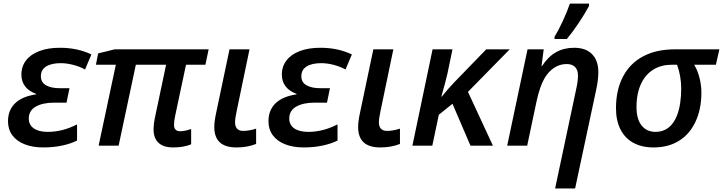

<svg xmlns="http://www.w3.org/2000/svg" viewBox="-20 -818 4059 1078"><path d="M24.9 -136.7Q24.9 -199.7 64.9 -238.3Q105 -276.9 182.6 -288.1V-291Q143.1 -305.2 121.6 -332.5Q100.1 -359.9 100.1 -398.9Q100.1 -445.3 126.5 -479.2Q152.8 -513.2 201.4 -531.5Q250 -549.8 316.4 -549.8Q415 -549.8 493.2 -512.2L457.5 -427.7Q428.2 -444.3 390.9 -453.9Q353.5 -463.4 321.8 -463.4Q268.6 -463.4 239 -444.8Q209.5 -426.3 209.5 -389.6Q209.5 -356 238 -339.4Q266.6 -322.8 315.4 -322.8H370.1L353.5 -241.7H285.2Q219.2 -241.7 180.4 -219.2Q141.6 -196.8 141.6 -152.3Q141.6 -116.7 169.7 -97.2Q197.8 -77.6 248 -77.6Q331.5 -77.6 412.6 -119.6V-28.8Q376.5 -10.7 327.9 -0.5Q279.3 9.8 223.6 9.8Q162.6 9.8 117.9 -8.1Q73.2 -25.9 49.1 -58.8Q24.9 -91.8 24.9 -136.7Z M842.3 -90.3Q842.3 -126 852.5 -169.9L912.6 -454.6H742.7L646 0H533.7L630.4 -454.6H518.6L530.8 -518.1L624 -541H1151.4L1133.3 -454.6H1024.4L963.9 -169.9Q957 -139.2 957 -116.2Q957 -99.6 965.6 -90.3Q974.1 -81.1 990.2 -81.1Q1017.6 -81.1 1053.2 -93.8V-7.8Q1012.2 9.8 951.7 9.8Q897.9 9.8 870.1 -16.1Q842.3 -42 842.3 -90.3Z M1183.1 -105Q1183.1 -137.7 1195.3 -192.4L1268.6 -541H1380.9L1308.6 -193.4Q1299.8 -153.3 1299.8 -131.3Q1299.8 -107.4 1311.3 -95.2Q1322.8 -83 1345.2 -83Q1378.4 -83 1418 -95.7V-9.8Q1368.2 9.8 1308.6 9.8Q1244.6 9.8 1213.9 -19Q1183.1 -47.9 1183.1 -105Z M1487.3 -136.7Q1487.3 -199.7 1527.3 -238.3Q1567.4 -276.9 1645 -288.1V-291Q1605.5 -305.2 1584 -332.5Q1562.5 -359.9 1562.5 -398.9Q1562.5 -445.3 1588.9 -479.2Q1615.2 -513.2 1663.8 -531.5Q1712.4 -549.8 1778.8 -549.8Q1877.4 -549.8 1955.6 -512.2L1919.9 -427.7Q1890.6 -444.3 1853.3 -453.9Q1815.9 -463.4 1784.2 -463.4Q1731 -463.4 1701.4 -444.8Q1671.9 -426.3 1671.9 -389.6Q1671.9 -356 1700.4 -339.4Q1729 -322.8 1777.8 -322.8H1832.5L1815.9 -241.7H1747.6Q1681.6 -241.7 1642.8 -219.2Q1604 -196.8 1604 -152.3Q1604 -116.7 1632.1 -97.2Q1660.2 -77.6 1710.4 -77.6Q1793.9 -77.6 1875 -119.6V-28.8Q1838.9 -10.7 1790.3 -0.5Q1741.7 9.8 1686 9.8Q1625 9.8 1580.3 -8.1Q1535.6 -25.9 1511.5 -58.8Q1487.3 -91.8 1487.3 -136.7Z M1990.7 -105Q1990.7 -137.7 2002.9 -192.4L2076.2 -541H2188.5L2116.2 -193.4Q2107.4 -153.3 2107.4 -131.3Q2107.4 -107.4 2118.9 -95.2Q2130.4 -83 2152.8 -83Q2186 -83 2225.6 -95.7V-9.8Q2175.8 9.8 2116.2 9.8Q2052.2 9.8 2021.5 -19Q1990.7 -47.9 1990.7 -105Z M2408.7 -541H2520.5L2492.2 -404.8Q2482.9 -363.3 2458 -275.9H2460.9Q2494.6 -318.4 2527.3 -352.5L2710 -541H2841.8L2607.4 -302.2L2747.6 0H2621.6L2520.5 -235.4L2443.8 -173.8L2407.2 0H2295.4Z M3225.1 -394.5Q3225.1 -425.3 3208.7 -441.9Q3192.4 -458.5 3161.1 -458.5Q3124 -458.5 3091.8 -437.7Q3059.6 -417 3037.1 -378.4Q3010.7 -332.5 2992.7 -250L2939.9 0H2827.6L2941.9 -541H3032.7L3020.5 -447.3H3023.4Q3057.1 -499.5 3101.6 -524.7Q3146 -549.8 3203.6 -549.8Q3269 -549.8 3304.2 -513.9Q3339.4 -478 3339.4 -412.6Q3339.4 -369.1 3327.1 -313L3209 240.2H3096.7L3215.8 -321.3Q3225.1 -361.8 3225.1 -394.5ZM3179.7 -797.9H3287.1V-784.2Q3262.2 -738.3 3228.5 -688Q3194.8 -637.7 3162.6 -599.1H3093.3V-611.3Q3114.7 -645.5 3139.6 -699.2Q3164.6 -752.9 3179.7 -797.9Z M3438.5 -210.4Q3438.5 -313.5 3478.5 -388.9Q3518.6 -464.4 3593.3 -502.9Q3666.5 -541 3769 -541H4019L3999.5 -454.6H3877.4Q3896.5 -423.8 3907.2 -381.8Q3918 -339.8 3918 -297.9Q3918 -203.1 3883.5 -131.6Q3849.1 -60.1 3787.1 -24.4Q3729 9.8 3649.4 9.8Q3583 9.8 3535.6 -16.4Q3488.3 -42.5 3463.4 -92Q3438.5 -141.6 3438.5 -210.4ZM3781.7 -171.4Q3804.7 -231.4 3804.7 -322.3Q3804.7 -355 3798.6 -390.1Q3792.5 -425.3 3781.2 -454.6H3752.9Q3694.3 -454.6 3651.4 -429.2Q3608.4 -403.8 3583.5 -356Q3553.7 -299.3 3553.7 -216.8Q3553.7 -149.9 3582 -113.8Q3610.4 -77.6 3661.6 -77.6Q3703.1 -77.6 3733.4 -101.3Q3763.7 -125 3781.7 -171.4Z"/></svg>

Font: Viking Open Sans Light
Style: Bold Italic
Weight: 600
Italic angle: -12°
Foundry: Ascender Corporation
Version: Version 2.000